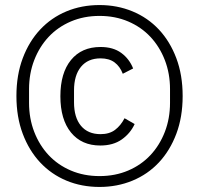

<svg xmlns="http://www.w3.org/2000/svg" viewBox="-20 -729 788 760"><path d="M374 11Q303 11 243 -14Q183 -39 139 -86Q95 -133 70 -199.5Q45 -266 45 -349Q45 -432 70 -498.5Q95 -565 139 -612Q183 -659 243 -684Q303 -709 374 -709Q444 -709 504.5 -684Q565 -659 609 -612Q653 -565 678 -498.5Q703 -432 703 -349Q703 -266 678 -199.5Q653 -133 609 -86Q565 -39 504.5 -14Q444 11 374 11ZM374 -32Q436 -32 487.5 -54Q539 -76 575.5 -115Q612 -154 632.5 -207Q653 -260 653 -322V-376Q653 -438 632.5 -491Q612 -544 575.5 -583Q539 -622 487.5 -644Q436 -666 374 -666Q312 -666 260.5 -644Q209 -622 172.5 -583Q136 -544 115.5 -491Q95 -438 95 -376V-322Q95 -260 115.5 -207Q136 -154 172.5 -115Q209 -76 260.5 -54Q312 -32 374 -32ZM377 -153Q303 -153 261 -204.5Q219 -256 219 -348Q219 -440 261 -491.5Q303 -543 378 -543Q428 -543 460 -519.5Q492 -496 507 -458L466 -437Q455 -466 433.5 -482Q412 -498 378 -498Q328 -498 300.5 -464.5Q273 -431 273 -371V-324Q273 -264 300.5 -231Q328 -198 378 -198Q413 -198 435.5 -215Q458 -232 473 -261L513 -238Q496 -201 462 -177Q428 -153 377 -153Z"/></svg>

Font: IBM Plex Sans Thai Looped Light
Style: Regular
Weight: 300
Designer: Mike Abbink, Paul van der Laan, Pieter van Rosmalen, Ben Mitchell, Mark Frömberg
Foundry: Bold Monday
Version: Version 1.1